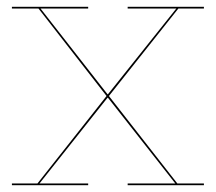

<svg xmlns="http://www.w3.org/2000/svg" viewBox="-20 -544 634 564"><path d="M300 -262 501 -5H579V0H355V-5H495L297 -257H296L96 -5H239V0H15V-5H90L293 -262L93 -519H15V-524H239V-519H99L296 -267H297L498 -519H355V-524H579V-519H504Z"/></svg>

Font: Hepta Slab Hairline
Style: Regular
Weight: 400
Designer: Michael LaGattuta
Foundry: Michael LaGattuta
Version: Version 1.100; ttfautohint (v1.8) -l 8 -r 50 -G 200 -x 14 -D